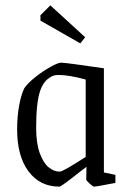

<svg xmlns="http://www.w3.org/2000/svg" viewBox="-20 -688 482 717"><path d="M44 -204Q44 -253 51.5 -294Q59 -335 71 -359Q84 -378 112.5 -400.5Q141 -423 169 -438.5Q197 -454 208 -454Q225 -454 368 -433V-44L411 -35V-5Q339 9 331 9Q327 9 314.5 -2.5Q302 -14 302 -18L303 -65L283 -50Q209 9 202 9Q129 9 86.5 -48Q44 -105 44 -204ZM300 -102V-391Q238 -408 199 -408Q189 -408 181 -406Q145 -393 130 -349Q115 -305 115 -211Q115 -153 128.5 -116Q142 -79 162 -63Q182 -47 203 -47Q215 -47 300 -102ZM131 -611V-631L168 -668L298 -549L280 -526Z"/></svg>

Font: Grenze Light
Style: Regular
Weight: 300
Designer: Renata Polastri
Foundry: Omnibus-Type
Version: Version 1.002; ttfautohint (v1.8)